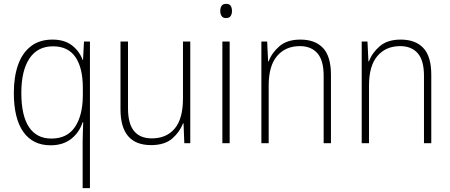

<svg xmlns="http://www.w3.org/2000/svg" viewBox="-20 -745 2342 999"><path d="M410 -8Q410 -26 411 -55.5Q412 -85 413 -109H410Q393 -56 350.5 -22.5Q308 11 243 11Q151 11 101.5 -58.5Q52 -128 52 -262Q52 -345 74 -407.5Q96 -470 141 -504.5Q186 -539 253 -539Q316 -539 355 -508.5Q394 -478 410 -433H412L417 -529H448V234H410ZM247 -24Q329 -24 369.5 -83.5Q410 -143 411 -246V-287Q411 -392 372.5 -448Q334 -504 256 -504Q175 -504 133 -440.5Q91 -377 91 -262Q91 -143 131 -83.5Q171 -24 247 -24Z M970 -529V0H939L935 -103H932Q916 -59 876.5 -24.5Q837 10 766 10Q607 10 607 -176V-529H646V-182Q646 -101 677.5 -63Q709 -25 770 -25Q846 -25 889 -76Q932 -127 932 -232V-529Z M1156 -725Q1174 -725 1180.5 -714.5Q1187 -704 1187 -688Q1187 -672 1180 -661.5Q1173 -651 1156 -651Q1140 -651 1133 -661.5Q1126 -672 1126 -688Q1126 -704 1133 -714.5Q1140 -725 1156 -725ZM1175 -529V0H1137V-529Z M1543 -539Q1620 -539 1661 -495Q1702 -451 1702 -356V0H1664V-351Q1664 -431 1631.5 -468Q1599 -505 1540 -505Q1466 -505 1422 -454Q1378 -403 1378 -300V0H1340V-529H1370L1375 -426H1378Q1394 -470 1434 -504.5Q1474 -539 1543 -539Z M2065 -539Q2142 -539 2183 -495Q2224 -451 2224 -356V0H2186V-351Q2186 -431 2153.5 -468Q2121 -505 2062 -505Q1988 -505 1944 -454Q1900 -403 1900 -300V0H1862V-529H1892L1897 -426H1900Q1916 -470 1956 -504.5Q1996 -539 2065 -539Z"/></svg>

Font: Noto Sans Telugu SemiCondensed ExtraLight
Style: Regular
Weight: 200
Width: 4
Designer: Jelle Bosma - Monotype Design Team
Foundry: Monotype Imaging Inc.
Version: Version 2.005; ttfautohint (v1.8.4.7-5d5b)